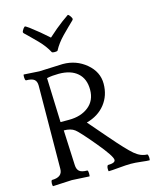

<svg xmlns="http://www.w3.org/2000/svg" viewBox="-141 -1077 937 1169"><g transform="rotate(-15 328.0 -492.0)"><path d="M255 -652Q214 -652 180 -645L190 -365H244Q319 -365 367 -403Q415 -441 415 -509.5Q415 -578 373 -615Q331 -652 255 -652ZM145 -697 294 -703Q379 -703 441.5 -650.5Q504 -598 504 -523.5Q504 -449 461.5 -395Q419 -341 344 -321L445 -204Q531 -104 570 -71Q609 -38 650 -38Q656 -30 656 -16Q656 -2 654 0Q639 0 601.5 -4.5Q564 -9 537 -9Q510 -9 462 -4.5Q414 0 396 0Q394 -1 394 -16Q394 -31 401 -38Q448 -38 448 -58Q448 -82 368.5 -177.5Q289 -273 264.5 -292Q240 -311 196 -311L206 -90Q207 -63 221.5 -50.5Q236 -38 272 -38Q277 -33 277 -17.5Q277 -2 275 0L165 -6L45 0Q42 -3 42 -17.5Q42 -32 48 -38Q115 -38 115 -90L119 -614Q119 -641 104 -653Q89 -665 52 -665Q46 -670 46 -685.5Q46 -701 48 -703ZM121 -975Q129 -984 131.5 -984Q134 -984 157 -968Q214 -925 267 -877Q320 -925 360 -954.5Q400 -984 401.5 -984Q403 -984 406 -982Q413 -976 418.5 -966.5Q424 -957 424 -953Q424 -949 419.5 -944.5Q415 -940 387 -913Q359 -886 346 -872Q307 -832 285 -790Q281 -786 267 -786Q253 -786 249 -790Q227 -832 188 -872Q175 -886 147 -913Q119 -940 114.5 -944.5Q110 -949 110 -953Q110 -957 114 -964Q118 -971 121 -975Z"/></g></svg>

Font: Esteban
Style: Regular
Weight: 400
Designer: Angelica Diaz Rivera
Foundry: Angelica Diaz Rivera
Version: Version 1.002